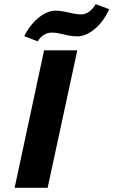

<svg xmlns="http://www.w3.org/2000/svg" viewBox="-20 -899 543 919"><path d="M50 0 191 -658H350L208 0ZM161 -701 96 -726Q123 -780 164.5 -814Q206 -848 247 -848Q267 -848 287.5 -843.5Q308 -839 329.5 -834.5Q351 -830 369 -830Q389 -830 407 -843.5Q425 -857 438 -879L503 -855Q474 -793 432 -759Q390 -725 350 -725Q327 -725 306 -729.5Q285 -734 266 -738.5Q247 -743 228 -743Q207 -743 188.5 -731Q170 -719 161 -701Z"/></svg>

Font: Ysabeau Infant ExtraBold
Style: Italic
Weight: 800
Italic angle: -12°
Designer: Christian Thalmann (Catharsis Fonts)
Version: Version 2.001;gftools[0.9.30]; featfreeze: ss01,ss02,lnum